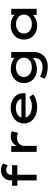

<svg xmlns="http://www.w3.org/2000/svg" viewBox="1465 -2245 1010 3980"><g transform="rotate(-90 1970.0 -255.0)"><path d="M221 0V-536Q221 -596 247.5 -642Q274 -688 321 -714Q368 -740 429 -740Q479 -740 515 -726.5Q551 -713 570 -697L532 -599Q515 -611 491.5 -621Q468 -631 444 -631Q406 -631 383 -618Q360 -605 349 -583Q338 -561 338 -535V0H279Q265 0 250.5 0Q236 0 221 0ZM110 -401V-509H536V-401Z M812 0V-527H933L935 -340L903 -354Q919 -405 953 -447Q987 -489 1033 -513.5Q1079 -538 1129 -538Q1160 -538 1189.5 -531.5Q1219 -525 1238 -514L1205 -383Q1186 -395 1157 -401.5Q1128 -408 1102 -408Q1064 -408 1033 -395.5Q1002 -383 980.5 -361.5Q959 -340 947.5 -314Q936 -288 936 -259V0Z M1739 10Q1640 10 1563 -25Q1486 -60 1443.5 -121Q1401 -182 1401 -259Q1401 -324 1426 -375.5Q1451 -427 1496 -463Q1541 -499 1601 -519Q1661 -539 1727 -539Q1790 -539 1845 -519.5Q1900 -500 1941.5 -465.5Q1983 -431 2005.5 -383.5Q2028 -336 2027 -279L2026 -230H1498L1475 -317H1923L1907 -303V-325Q1902 -357 1876 -381Q1850 -405 1811 -418Q1772 -431 1727 -431Q1668 -431 1621 -414.5Q1574 -398 1547 -362Q1520 -326 1520 -268Q1520 -218 1550 -179.5Q1580 -141 1634 -120Q1688 -99 1759 -99Q1827 -99 1872.5 -116.5Q1918 -134 1948 -154L2004 -69Q1973 -46 1930.5 -28.5Q1888 -11 1839 -0.5Q1790 10 1739 10Z M2583 230Q2499 230 2434 211Q2369 192 2328 165L2372 70Q2393 81 2423.5 93.5Q2454 106 2492.5 114.5Q2531 123 2576 123Q2631 123 2672.5 102.5Q2714 82 2736 42Q2758 2 2758 -56V-124L2776 -117Q2771 -88 2734.5 -59.5Q2698 -31 2643 -13Q2588 5 2526 5Q2442 5 2376.5 -29.5Q2311 -64 2274.5 -125Q2238 -186 2238 -265Q2238 -345 2276.5 -406.5Q2315 -468 2382.5 -503Q2450 -538 2538 -538Q2563 -538 2594.5 -532Q2626 -526 2659 -514.5Q2692 -503 2720.5 -487.5Q2749 -472 2766.5 -453Q2784 -434 2785 -413L2759 -405L2762 -527H2882V-65Q2882 9 2858 64.5Q2834 120 2793 157Q2752 194 2697.5 212Q2643 230 2583 230ZM2567 -100Q2626 -100 2669.5 -121Q2713 -142 2738 -179.5Q2763 -217 2763 -264Q2763 -313 2738.5 -350Q2714 -387 2670 -408.5Q2626 -430 2567 -430Q2508 -430 2461 -408.5Q2414 -387 2388.5 -349.5Q2363 -312 2363 -264Q2363 -218 2388.5 -180.5Q2414 -143 2461 -121.5Q2508 -100 2567 -100Z M3430 10Q3343 10 3278 -25.5Q3213 -61 3176.5 -123Q3140 -185 3140 -264Q3140 -344 3178 -406Q3216 -468 3282.5 -503Q3349 -538 3436 -538Q3488 -538 3532.5 -525.5Q3577 -513 3610 -491.5Q3643 -470 3663 -445Q3683 -420 3685 -395H3653V-527H3777V0H3652V-140L3678 -135Q3676 -110 3655 -84.5Q3634 -59 3600 -38Q3566 -17 3522.5 -3.5Q3479 10 3430 10ZM3461 -99Q3519 -99 3563.5 -120.5Q3608 -142 3632.5 -179.5Q3657 -217 3657 -264Q3657 -312 3632.5 -349Q3608 -386 3563.5 -407Q3519 -428 3461 -428Q3403 -428 3358.5 -407Q3314 -386 3289.5 -349Q3265 -312 3265 -264Q3265 -217 3289.5 -179.5Q3314 -142 3358.5 -120.5Q3403 -99 3461 -99Z"/></g></svg>

Font: Lexend Peta Medium
Style: Regular
Weight: 500
Designer: Bonnie Shaver-Troup, Thomas Jockin
Foundry: Lexend
Version: Version 1.007